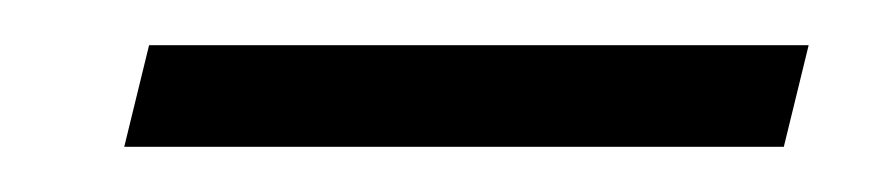

<svg xmlns="http://www.w3.org/2000/svg" viewBox="-20 -368 391 85"><path d="M327 -303H35L46 -348H338Z"/></svg>

Font: TypoPRO Sinkin Sans
Style: 200 X Light Italic
Weight: 200
Italic angle: -112°
Designer: Keith Bates
Foundry: K-Type
Version: Sinkin Sans (version 1.0)  by Keith Bates   •   © 2014   www